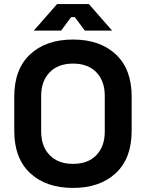

<svg xmlns="http://www.w3.org/2000/svg" viewBox="-20 -908 716 942"><path d="M338 14Q206 14 128 -58.5Q50 -131 50 -266V-434Q50 -569 128 -641.5Q206 -714 338 -714Q470 -714 548 -641.5Q626 -569 626 -434V-266Q626 -131 548 -58.5Q470 14 338 14ZM338 -104Q412 -104 453 -147Q494 -190 494 -262V-438Q494 -510 453 -553Q412 -596 338 -596Q265 -596 223.5 -553Q182 -510 182 -438V-262Q182 -190 223.5 -147Q265 -104 338 -104ZM146 -758 260 -888H416L530 -758H396L347 -824H329L280 -758Z"/></svg>

Font: Space Grotesk
Style: Bold
Weight: 700
Designer: Florian Karsten
Foundry: Florian Karsten
Version: Version 2.000